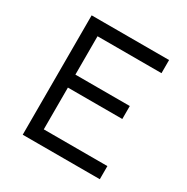

<svg xmlns="http://www.w3.org/2000/svg" viewBox="-160 -837 949 975"><g transform="rotate(30 314.0 -350.0)"><path d="M102 0V-700H556V-623H181V-398H500V-322H181V-77H554V0Z"/></g></svg>

Font: Easer Grotesk Light
Style: Regular
Weight: 300
Designer: Boardeaser, Bonnie Shaver-Troup, Thomas Jockin
Foundry: Lexend
Version: Version 1.008;Glyphs 3.1.2 (3151)